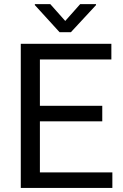

<svg xmlns="http://www.w3.org/2000/svg" viewBox="-20 -927 608 947"><path d="M534.2 -76.7V0H82.5V-710.9H529.3V-633.8H176.8V-405.3H484.4V-328.6H176.8V-76.7ZM228 -906.7 301.8 -823.7 375.5 -906.7H453.6V-901.9L329.6 -768.1H273.9L151.9 -901.9V-906.7Z"/></svg>

Font: Vazirmatn UI FD
Style: Regular
Weight: 400
Designer: Saber Rastikerdar
Foundry: Saber Rastikerdar
Version: Version 33.003